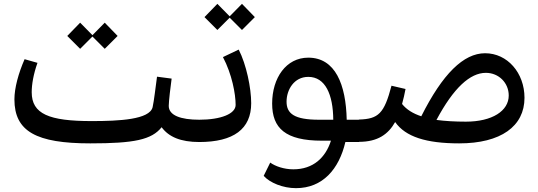

<svg xmlns="http://www.w3.org/2000/svg" viewBox="-20 -739 2800 999"><path d="M450 7C679 7 769 -12 821 -77C858 -27 919 0 1018 0L1037 -12V-104L1018 -116C919 -116 858 -139 858 -188C858 -212 868 -294 873 -330L797 -340C789 -283 782 -217 774 -181C758 -117 601 -109 457 -109C235 -109 145 -146 145 -259C145 -300 154 -353 175 -412L108 -431C76 -358 55 -281 55 -222C55 -55 169 7 450 7ZM330 -552 397 -485 461 -549 525 -485 592 -552 525 -621 461 -556 397 -621Z M1016 0C1196 0 1287 -68 1287 -202C1287 -281 1262 -403 1222 -481L1140 -442C1187 -353 1206 -250 1206 -193C1206 -147 1130 -116 1016 -116L999 -104V-12ZM1044 -650 1111 -583 1175 -647 1239 -583 1306 -650 1239 -719 1175 -654 1111 -719Z M1520 240C1659 240 1744 141 1777 0H1848L1867 -12V-105L1848 -116H1784C1780 -299 1725 -439 1584 -439C1469 -439 1396 -334 1396 -200C1396 -72 1465 -7 1655 -7H1702C1674 81 1610 142 1506 142C1458 142 1412 126 1386 107L1352 176C1384 212 1452 240 1520 240ZM1471 -210C1471 -272 1510 -339 1584 -339C1673 -339 1713 -247 1714 -116H1640C1511 -116 1471 -148 1471 -210Z M2369 7C2586 7 2709 -82 2709 -230C2709 -360 2620 -462 2504 -462C2392 -462 2283 -355 2172 -134C2129 -148 2095 -169 2072 -198C2079 -223 2085 -249 2090 -276L2017 -293C1979 -148 1949 -120 1848 -117L1829 -105V-13L1848 -1C1945 -1 2000 -40 2036 -104C2090 -27 2198 7 2369 7ZM2251 -115C2340 -282 2426 -360 2508 -360C2575 -360 2627 -308 2627 -242C2627 -162 2541 -106 2404 -106C2347 -106 2296 -109 2251 -115Z"/></svg>

Font: Wafeq Medium
Style: Regular
Weight: 500
Designer: Rasmus Andersson & Azza Alameddine
Foundry: Google & TypeTogether
Version: Version 3.000;January 28, 2025;FontCreator 15.0.0.3014 64-bi